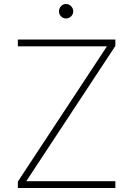

<svg xmlns="http://www.w3.org/2000/svg" viewBox="-20 -937 660 957"><path d="M555 0H69V-32L513 -706H69V-740H555V-708L111 -34H555ZM309 -845Q294 -845 284 -855.5Q274 -866 274 -881Q274 -895 284 -906Q294 -917 309 -917Q324 -917 334.5 -906Q345 -895 345 -881Q345 -866 334.5 -855.5Q324 -845 309 -845Z"/></svg>

Font: Be Vietnam Pro Variable Thin
Style: Regular
Weight: 100
Designer: Lam Bao, Tony Le, Vietanh Nguyen
Foundry: Yellow Type Foundry
Version: Version 1.002